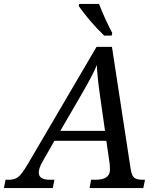

<svg xmlns="http://www.w3.org/2000/svg" viewBox="-76 -951 801 971"><path d="M199.2 -238.8 139.2 -133.8Q120.1 -100.6 120.1 -78.1Q120.1 -42 175.8 -42H199.2L190.9 0H-56.2L-47.9 -42H-28.8Q-2 -42 16.1 -55.9Q34.2 -69.8 64 -120.1L412.1 -713.9H490.2L585 -95.2Q589.8 -64 602.1 -53Q614.3 -42 644 -42H657.2L648.9 0H377L384.8 -42H408.2Q480 -42 480 -92.8Q480 -113.3 478 -127L461.9 -238.8ZM430.2 -463.9Q415 -570.3 414.1 -622.1Q391.1 -567.9 335.9 -473.1L229 -289.1H455.1ZM450.7 -771Q375.5 -844.2 321.8 -920.9L324.7 -931.2H424.8Q454.1 -855.5 491.7 -784.2L488.8 -771Z"/></svg>

Font: Droid Serif
Style: Italic
Weight: 400
Italic angle: -12°
Designer: Monotype Design team
Foundry: Monotype Imaging Inc.
Version: Version 1.03